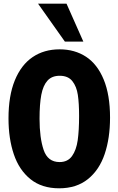

<svg xmlns="http://www.w3.org/2000/svg" viewBox="-20 -1002 640 1039"><path d="M26 -361.5Q26 -483.5 60.2 -567.2Q94.5 -651 156.5 -693Q218.5 -735 302.5 -735Q384.5 -735 445.8 -694.8Q507 -654.5 541.2 -571.5Q575.5 -488.5 575.5 -365.5Q575.5 -254.5 546.5 -168.5Q517.5 -82.5 455.8 -32.8Q394 17 300 17Q206 17 144.8 -32.5Q83.5 -82 54.8 -167Q26 -252 26 -361.5ZM408 -374.5Q408 -443 401.2 -488.5Q394.5 -534 371.5 -563Q348.5 -592 303 -592Q260.5 -592 236.8 -565.5Q213 -539 203.5 -488.8Q194 -438.5 194 -359.5Q194 -256 216.2 -190.5Q238.5 -125 302.5 -125Q346.5 -125 369.8 -157.5Q393 -190 400.5 -243.2Q408 -296.5 408 -374.5ZM186 -982H340L431 -777H331Z"/></svg>

Font: JuliaMono Black
Style: Regular
Weight: 900
Monospace: yes
Designer: cormullion
Foundry: corm
Version: Version 0.054; ttfautohint (v1.8.4)